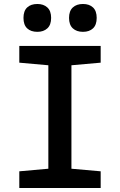

<svg xmlns="http://www.w3.org/2000/svg" viewBox="-20 -945 603 965"><path d="M77 0V-84L223 -97V-617L77 -630V-714H486V-630L339 -617V-97L486 -84V0ZM397 -785Q365 -785 346 -802.5Q327 -820 327 -855Q327 -890 346 -907.5Q365 -925 397 -925Q429 -925 447.5 -907.5Q466 -890 466 -855Q466 -820 447.5 -802.5Q429 -785 397 -785ZM168 -785Q135 -785 116.5 -802.5Q98 -820 98 -855Q98 -890 116.5 -907.5Q135 -925 168 -925Q199 -925 218 -907.5Q237 -890 237 -855Q237 -820 218 -802.5Q199 -785 168 -785Z"/></svg>

Font: Noto Sans Mono SemiCondensed SemiBold
Style: Regular
Weight: 600
Width: 4
Designer: Monotype Design Team
Foundry: Monotype Imaging Inc.
Version: Version 2.014; ttfautohint (v1.8.4.7-5d5b)